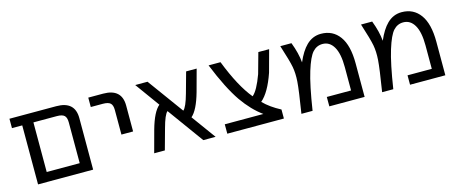

<svg xmlns="http://www.w3.org/2000/svg" viewBox="-37 -980 3396 1427"><g transform="rotate(-15 1660.5 -266.5)"><path d="M203.1 2H124V-452.1H44.9V-524.4H405.3Q547.9 -524.4 547.9 -394.5V2ZM463.9 -384.8Q463.9 -421.9 447.3 -437Q430.7 -452.1 390.6 -452.1H210V-70.3H463.9Z M651.4 -452.1V-524.4H765.6Q908.2 -524.4 908.2 -394.5V-195.3H818.4V-384.8Q818.4 -421.9 801.8 -437Q785.2 -452.1 744.1 -452.1Z M1490.2 2H1395.5L1194.3 -275.4Q1169.9 -254.9 1143.6 -157.2L1099.6 2H1017.6L1063.5 -168Q1099.6 -296.9 1148.4 -336.9L1012.7 -524.4H1107.4L1308.6 -248Q1333 -267.6 1360.4 -366.2L1404.3 -524.4H1485.4L1439.5 -355.5Q1403.3 -226.6 1354.5 -184.6Z M1877 -70.3Q1795.9 -128.9 1727.5 -226.6Q1654.3 -333 1577.1 -524.4H1668.9Q1748 -321.3 1834 -217.8Q1874 -251 1916 -366.2L1960 -524.4H2043L1997.1 -355.5Q1949.2 -215.8 1884.8 -161.1Q1935.5 -109.4 2015.6 -67.4V2H1580.1V-70.3Z M2365.2 2V-70.3H2551.8V-250Q2551.8 -353.5 2521 -406.2Q2490.2 -459 2435.5 -459Q2390.6 -459 2359.4 -424.8Q2328.1 -390.6 2296.9 -289.6Q2265.6 -188.5 2236.3 2H2150.4Q2178.7 -173.8 2183.1 -237.3Q2187.5 -300.8 2178.2 -350.6Q2168.9 -400.4 2128.9 -524.4H2214.8Q2248 -437.5 2253.9 -366.2Q2288.1 -446.3 2331.1 -488.3Q2378.9 -535.2 2443.4 -535.2Q2534.2 -535.2 2585.4 -464.8Q2636.7 -394.5 2636.7 -255.9V2Z M2986.3 2V-70.3H3172.9V-250Q3172.9 -353.5 3142.1 -406.2Q3111.3 -459 3056.6 -459Q3011.7 -459 2980.5 -424.8Q2949.2 -390.6 2918 -289.6Q2886.7 -188.5 2857.4 2H2771.5Q2799.8 -173.8 2804.2 -237.3Q2808.6 -300.8 2799.3 -350.6Q2790 -400.4 2750 -524.4H2835.9Q2869.1 -437.5 2875 -366.2Q2909.2 -446.3 2952.1 -488.3Q3000 -535.2 3064.5 -535.2Q3155.3 -535.2 3206.5 -464.8Q3257.8 -394.5 3257.8 -255.9V2Z"/></g></svg>

Font: Gen Shin Gothic Regular
Style: Regular
Weight: 400
Designer: [Source Han Sans]
Ryoko NISHIZUKA  (kana & ideographs); Paul D. Hunt (Latin, Greek & Cyrillic); Wenlong ZHANG  (bopomofo
Version: Version 1.002.20150607